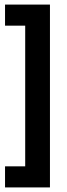

<svg xmlns="http://www.w3.org/2000/svg" viewBox="-20 -683 294 838"><path d="M2 -663H198V135H2V43H90V-571H2Z"/></svg>

Font: Podkova
Style: Bold
Weight: 700
Designer: Ilya Yudin
Foundry: Cyreal (www.cyreal.org)
Version: Version 2.102; ttfautohint (v1.8.1.43-b0c9)